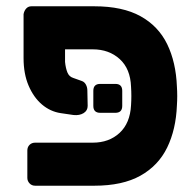

<svg xmlns="http://www.w3.org/2000/svg" viewBox="-20 -591 624 611"><path d="M299 -232Q277 -232 277 -254V-302Q277 -324 299 -324H347Q369 -324 369 -302V-254Q369 -232 347 -232ZM187 -434V-394Q189 -374 194.5 -360.5Q200 -347 213 -343L241 -333Q249 -330 253.5 -321.5Q258 -313 258 -303L259 -254Q259 -239 246 -231Q233 -223 214 -225L173 -231Q140 -236 113.5 -258.5Q87 -281 71 -318.5Q55 -356 55 -406V-546Q57 -557 63.5 -564Q70 -571 80 -571H280Q370 -571 427 -539.5Q484 -508 512 -450.5Q540 -393 543 -315Q544 -300 544 -285.5Q544 -271 543 -256Q540 -179 512 -121.5Q484 -64 427 -32Q370 0 280 0H92Q81 0 74 -7.5Q67 -15 67 -25V-112Q67 -123 74 -130Q81 -137 92 -137H275Q327 -137 360.5 -168Q394 -199 397 -256Q398 -271 398 -285.5Q398 -300 397 -315Q395 -372 361 -403Q327 -434 275 -434Z"/></svg>

Font: Rubik
Style: Bold
Weight: 700
Designer: Hubert and Fischer
Foundry: Hubert and Fischer
Version: Version 2.300;gftools[0.9.30]